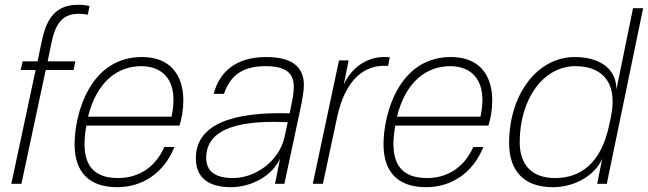

<svg xmlns="http://www.w3.org/2000/svg" viewBox="-20 -764 2693 798"><path d="M302 -744C198 -744 169 -666 153 -590L136 -509H74L66 -473H128L27 0H69L170 -473H286L293 -509H178L194 -586C212 -672 244 -721 345 -703L352 -739C334 -743 323 -744 302 -744Z M570 -527C353 -527 290 -290 290 -164C290 -48 351 14 467 14C573 14 662 -46 705 -153H663C625 -67 554 -24 471 -24C364 -24 310 -83 339 -242H726C735 -269 742 -310 742 -346C742 -452 688 -527 570 -527ZM346 -279C382 -425 469 -489 567 -489C658 -489 725 -428 693 -279Z M1086 -527C956 -527 891 -461 868 -374H911C939 -456 994 -489 1085 -489C1174 -489 1201 -455 1201 -404C1201 -379 1197 -357 1191 -328L1184 -293C945 -300 794 -247 794 -106C794 -26 846 14 940 14C1026 14 1112 -34 1144 -105L1123 0H1162L1229 -314C1236 -346 1243 -386 1243 -410C1243 -484 1197 -527 1086 -527ZM837 -108C837 -242 1005 -264 1176 -256L1162 -192C1140 -97 1045 -24 948 -24C870 -24 837 -56 837 -108Z M1574 -527C1526 -527 1474 -504 1439 -461C1427 -446 1418 -432 1409 -414L1429 -513H1389L1280 0H1322L1381 -276C1415 -435 1496 -498 1593 -490L1600 -526C1592 -527 1584 -527 1574 -527Z M1854 -527C1637 -527 1574 -290 1574 -164C1574 -48 1635 14 1751 14C1857 14 1946 -46 1989 -153H1947C1909 -67 1838 -24 1755 -24C1648 -24 1594 -83 1623 -242H2010C2019 -269 2026 -310 2026 -346C2026 -452 1972 -527 1854 -527ZM1630 -279C1666 -425 1753 -489 1851 -489C1942 -489 2009 -428 1977 -279Z M2653 -730H2611L2542 -392C2542 -484 2465 -527 2369 -527C2214 -527 2096 -373 2096 -169C2096 -58 2154 14 2277 14C2373 14 2454 -38 2483 -104L2462 0H2502ZM2140 -173C2140 -351 2237 -489 2372 -489C2469 -489 2550 -435 2520 -282L2511 -240C2477 -84 2392 -24 2287 -24C2184 -24 2140 -86 2140 -173Z"/></svg>

Font: Nacelle UltraLight
Style: Italic
Weight: 200
Italic angle: -12°
Designer: Sora Sagano
Foundry: Sora Sagano
Version: Version 1.000;FEAKit 1.0